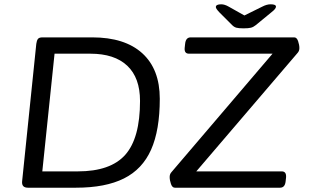

<svg xmlns="http://www.w3.org/2000/svg" viewBox="-20 -874 1443 894"><path d="M110 0Q80 0 83 -30L149 -670Q151 -685 156.5 -692.5Q162 -700 178 -700H409Q561 -700 642.5 -626Q724 -552 724 -414Q724 -268 683.5 -177Q643 -86 557 -43Q471 0 334 0ZM177 -76H342Q495 -76 563.5 -153.5Q632 -231 632 -404Q632 -512 572.5 -568Q513 -624 401 -624H234ZM794 0Q782 0 776 -17.5Q770 -35 770 -50Q770 -63 778 -72L1249 -624H860Q837 -624 840 -652L842 -670Q845 -700 868 -700H1350Q1362 -700 1368 -682.5Q1374 -665 1374 -650Q1374 -637 1366 -628L894 -76H1292Q1314 -76 1312 -48L1310 -30Q1307 0 1284 0ZM1240 -854Q1265 -854 1265 -843Q1265 -833 1244 -817L1171 -757Q1160 -748 1148.5 -745Q1137 -742 1114 -742Q1091 -742 1080.5 -745Q1070 -748 1061 -757L1001 -817Q985 -834 985 -841Q985 -854 1010 -854Q1026 -854 1045 -843L1118 -802L1201 -843Q1222 -854 1240 -854Z"/></svg>

Font: Asap Semi Expanded Semi Expanded Regular
Style: Italic
Weight: 400
Width: 6
Italic angle: -6°
Designer: Pablo Cosgaya
Foundry: Omnibus-Type
Version: Version 3.001; ttfautohint (v1.8.4.7-5d5b)